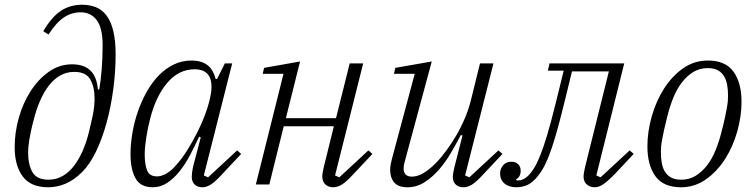

<svg xmlns="http://www.w3.org/2000/svg" viewBox="-20 -780 3198 812"><path d="M184 12Q110 12 76 -34Q42 -80 42 -158Q42 -219 59.5 -281.5Q77 -344 109.5 -394.5Q142 -445 186.5 -476.5Q231 -508 285 -508Q386 -508 394 -401L400 -403Q406 -438 410 -486Q414 -534 414 -588Q414 -662 389 -695Q364 -728 321 -728Q283 -728 250.5 -706.5Q218 -685 185 -634L163 -648Q199 -709 238 -734.5Q277 -760 327 -760Q359 -760 385.5 -749.5Q412 -739 430.5 -714.5Q449 -690 459 -649.5Q469 -609 469 -550Q469 -477 459 -402Q449 -327 430.5 -260Q412 -193 386 -139Q360 -85 328 -53Q294 -19 258 -3.5Q222 12 184 12ZM185 -20Q218 -20 245.5 -36Q273 -52 294 -80Q315 -108 330.5 -144Q346 -180 356 -221Q363 -251 368 -272.5Q373 -294 375.5 -310Q378 -326 379 -338Q380 -350 380 -362Q380 -413 361.5 -444.5Q343 -476 294 -476Q261 -476 233.5 -460Q206 -444 185 -416Q164 -388 148.5 -351.5Q133 -315 123 -275Q115 -245 110.5 -223.5Q106 -202 103.5 -186Q101 -170 100 -158Q99 -146 99 -134Q99 -83 117.5 -51.5Q136 -20 185 -20Z M626 12Q574 12 553 -26Q532 -64 532 -127Q532 -169 539.5 -215Q547 -261 562 -305Q577 -349 599 -389Q621 -429 649.5 -459Q678 -489 713.5 -506.5Q749 -524 790 -524Q830 -524 855.5 -506Q881 -488 892 -446H898L931 -512H962L842 -38L860 -30L983 -144L1000 -129L922 -46Q890 -11 871.5 0.5Q853 12 836 12Q815 12 803 0Q791 -12 791 -32Q791 -40 792.5 -52Q794 -64 796 -73L829 -199L822 -202Q804 -162 783.5 -123.5Q763 -85 739 -55Q715 -25 687 -6.5Q659 12 626 12ZM644 -34Q663 -34 684.5 -46.5Q706 -59 727 -84Q751 -111 773 -146.5Q795 -182 813.5 -218.5Q832 -255 845 -289Q858 -323 864 -347L868 -364Q882 -423 866 -455Q850 -487 803 -487Q737 -487 688.5 -431Q640 -375 615 -278Q605 -240 598.5 -197.5Q592 -155 592 -127Q592 -85 602 -59.5Q612 -34 644 -34Z M1390 12Q1369 12 1356 0Q1343 -12 1343 -34Q1343 -42 1345 -52.5Q1347 -63 1349 -72L1392 -246H1180L1119 0H1062L1179 -468H1091L1097 -493L1249 -520L1189 -280H1401L1459 -512H1516L1397 -38L1415 -30L1538 -144L1555 -129L1477 -46Q1445 -11 1426 0.5Q1407 12 1390 12Z M1703 12Q1664 12 1647 -8.5Q1630 -29 1630 -61Q1630 -72 1632 -83Q1634 -94 1637 -106L1734 -468H1646L1652 -493L1806 -520L1691 -94Q1687 -81 1687 -68Q1687 -33 1722 -33Q1745 -33 1770 -47.5Q1795 -62 1821 -88Q1843 -110 1866 -141Q1889 -172 1909.5 -207Q1930 -242 1946 -280Q1962 -318 1971 -354L2010 -512H2067L1947 -38L1965 -30L2088 -144L2105 -129L2027 -46Q1995 -11 1976.5 0.5Q1958 12 1941 12Q1919 12 1907 0Q1895 -12 1895 -32Q1895 -40 1897.5 -52.5Q1900 -65 1902 -74L1936 -207L1929 -209Q1910 -173 1887 -133.5Q1864 -94 1836 -62Q1808 -30 1775 -9Q1742 12 1703 12Z M2164 12Q2132 12 2113.5 -4Q2095 -20 2095 -46Q2095 -67 2108 -81.5Q2121 -96 2143 -96Q2161 -96 2171.5 -85.5Q2182 -75 2182 -58Q2182 -32 2162 -21L2166 -17H2171Q2194 -17 2214 -37Q2227 -50 2239 -69.5Q2251 -89 2265 -123.5Q2279 -158 2295 -212Q2311 -266 2331 -347L2364 -481H2297L2304 -512H2620L2502 -38L2520 -30L2643 -144L2660 -129L2582 -46Q2550 -13 2531 -0.5Q2512 12 2495 12Q2475 12 2461.5 0Q2448 -12 2448 -33Q2448 -41 2450 -52Q2452 -63 2454 -72L2555 -478H2399L2368 -351Q2347 -265 2330.5 -208.5Q2314 -152 2299 -115Q2284 -78 2270 -56.5Q2256 -35 2240 -19Q2223 -2 2203.5 5Q2184 12 2164 12Z M2861 -20Q2895 -20 2922 -36.5Q2949 -53 2970.5 -81Q2992 -109 3007 -146.5Q3022 -184 3032 -225Q3041 -259 3046 -283Q3051 -307 3054 -323.5Q3057 -340 3058 -352Q3059 -364 3059 -375Q3059 -401 3055 -422.5Q3051 -444 3041 -459.5Q3031 -475 3014.5 -483.5Q2998 -492 2973 -492Q2939 -492 2912 -475.5Q2885 -459 2863.5 -431Q2842 -403 2827 -365.5Q2812 -328 2802 -287Q2793 -252 2788 -228.5Q2783 -205 2780 -188.5Q2777 -172 2776 -160Q2775 -148 2775 -137Q2775 -111 2779 -89.5Q2783 -68 2793 -52.5Q2803 -37 2819.5 -28.5Q2836 -20 2861 -20ZM2860 12Q2786 12 2752 -34.5Q2718 -81 2718 -161Q2718 -222 2736 -286.5Q2754 -351 2787.5 -404Q2821 -457 2868 -490.5Q2915 -524 2974 -524Q3048 -524 3082 -477Q3116 -430 3116 -350Q3116 -288 3098 -224Q3080 -160 3046.5 -107.5Q3013 -55 2965.5 -21.5Q2918 12 2860 12Z"/></svg>

Font: IBM Plex Serif Light
Style: Italic
Weight: 300
Italic angle: -14°
Designer: Mike Abbink, Paul van der Laan, Pieter van Rosmalen
Foundry: Bold Monday
Version: Version 3.001